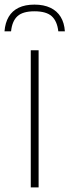

<svg xmlns="http://www.w3.org/2000/svg" viewBox="-44 -813 302 833"><path d="M89.5 0V-595H123.5V0ZM-24.5 -677Q-21.5 -714.5 -6.2 -740.2Q9 -766 37 -779.5Q65 -793 105.5 -793Q146 -793 174.8 -779.2Q203.5 -765.5 219.2 -739.8Q235 -714 237.5 -677H209Q204 -721.5 180.2 -742.8Q156.5 -764 105.5 -764Q55 -764 31.8 -742.8Q8.5 -721.5 4 -677Z"/></svg>

Font: Encode Sans SC SemiCondensed Thin
Style: Regular
Weight: 250
Width: 4
Designer: Multiple Designers
Foundry: Impallari Type
Version: Version 3.002